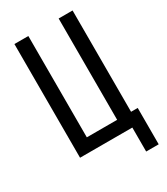

<svg xmlns="http://www.w3.org/2000/svg" viewBox="-216 -828 933 1075"><g transform="rotate(-30 250.0 -290.0)"><path d="M400 155V0H62V-735H152V-80H348V-735H438V-80H481V155Z"/></g></svg>

Font: Iosevka Bendy Medium
Style: Regular
Weight: 500
Monospace: yes
Designer: Belleve Invis
Foundry: Belleve Invis
Version: Version 30.1.2